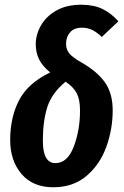

<svg xmlns="http://www.w3.org/2000/svg" viewBox="-20 -776 524 811"><path d="M480 -686 410 -620Q389 -640 369.5 -649.5Q350 -659 326 -659Q293 -659 276 -639.5Q259 -620 259 -591Q259 -567 273 -550Q287 -533 326 -511Q392 -473 424 -427Q456 -381 456 -310Q456 -230 429 -155.5Q402 -81 345.5 -33Q289 15 205 15Q119 15 71 -41Q23 -97 23 -185Q23 -280 60.5 -352.5Q98 -425 192 -470Q159 -497 145 -525.5Q131 -554 131 -589Q131 -630 153 -668.5Q175 -707 218 -731.5Q261 -756 323 -756Q376 -756 413 -738Q450 -720 480 -686ZM161 -182Q161 -87 214 -87Q265 -87 291.5 -156.5Q318 -226 318 -309Q318 -355 304.5 -381.5Q291 -408 257 -431Q198 -382 179.5 -322.5Q161 -263 161 -182Z"/></svg>

Font: Fira Sans Extra Condensed SemiBold
Style: Italic
Weight: 600
Width: 3
Italic angle: -8°
Designer: Carrois Corporate & Edenspiekermann AG
Foundry: Carrois Corporate GbR & Edenspiekermann AG
Version: Version 4.203